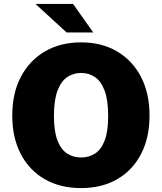

<svg xmlns="http://www.w3.org/2000/svg" viewBox="-20 -949 825 979"><path d="M393.5 10Q286 10 207.2 -35.8Q128.5 -81.5 85.5 -164.5Q42.5 -247.5 42.5 -360Q42.5 -473 86.2 -556.8Q130 -640.5 209 -686.8Q288 -733 393.5 -733Q498.5 -733 577 -686.8Q655.5 -640.5 699 -556.8Q742.5 -473 742.5 -360Q742.5 -248 699.8 -164.8Q657 -81.5 578.5 -35.8Q500 10 393.5 10ZM393.5 -146Q433.5 -146 464.8 -166.2Q496 -186.5 513.8 -232.8Q531.5 -279 531.5 -357Q531.5 -437.5 513.8 -485.8Q496 -534 464.8 -555.5Q433.5 -577 393.5 -577Q353.5 -577 322.2 -555.5Q291 -534 273 -485.8Q255 -437.5 255 -357Q255 -279 273 -232.8Q291 -186.5 322.2 -166.2Q353.5 -146 393.5 -146ZM319.5 -783.5 161 -929H352.5L455.5 -783.5Z"/></svg>

Font: Public Sans Thin Black
Style: Regular
Weight: 900
Version: Version 2.001